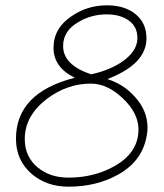

<svg xmlns="http://www.w3.org/2000/svg" viewBox="-20 -655 614 721"><path d="M237 46Q155 46 99 -2Q40 -53 40 -134Q40 -307 261 -363Q181 -402 181 -475Q181 -550 250 -595Q308 -635 382 -635Q445 -635 485 -605Q530 -571 530 -511Q530 -414 383 -358Q444 -339 486 -292Q534 -240 534 -175Q534 -161 531 -146Q515 -49 421 2Q341 46 237 46ZM322 -376Q385 -389 434 -420Q496 -461 496 -512Q496 -555 463.5 -578Q431 -601 381 -601Q323 -601 276 -573Q217 -540 217 -482Q217 -411 322 -376ZM237 12Q332 12 408 -30Q500 -81 500 -169Q500 -230 441 -286Q383 -341 321 -341Q231 -341 154 -282Q73 -219 73 -133Q73 -66 122 -26Q168 12 237 12Z"/></svg>

Font: Send Flowers
Style: Regular
Weight: 400
Designer: Robert E. Leuschke
Foundry: Robert E. Leuschke
Version: Version 1.010; ttfautohint (v1.8.4.7-5d5b)